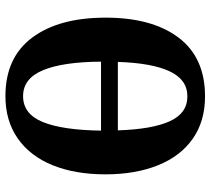

<svg xmlns="http://www.w3.org/2000/svg" viewBox="-54 -711 775 707"><g transform="rotate(90 333.5 -357.5)"><path d="M45 -359Q45 -530 118.5 -627.5Q192 -725 335 -725Q426 -725 490.5 -680Q555 -635 588.5 -552Q622 -469 622 -358Q622 -247 588.5 -164Q555 -81 490 -35.5Q425 10 334 10Q192 10 118.5 -88.5Q45 -187 45 -359ZM460 -404Q456 -530 426.5 -595Q397 -660 335 -660Q273 -660 242.5 -594.5Q212 -529 208 -404ZM461 -342H207Q208 -202 238.5 -128.5Q269 -55 334 -55Q400 -55 429.5 -128Q459 -201 461 -342Z"/></g></svg>

Font: Noto Serif CondExtraBold
Style: Regular
Weight: 800
Width: 3
Designer: Monotype Design Team
Foundry: Monotype Imaging Inc.
Version: Version 1.001